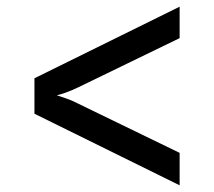

<svg xmlns="http://www.w3.org/2000/svg" viewBox="-20 -617 640 574"><path d="M517 -63 83 -277V-383L517 -597V-503L212 -355Q193 -346 176 -340Q159 -334 150 -332Q159 -329 177 -323Q195 -317 212 -308L517 -160Z"/></svg>

Font: JetBrains Mono NL Medium
Style: Regular
Weight: 500
Monospace: yes
Designer: Philipp Nurullin, Konstantin Bulenkov
Foundry: JetBrains
Version: Version 2.305; ttfautohint (v1.8.4.7-5d5b)